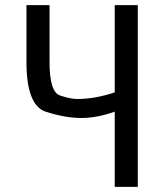

<svg xmlns="http://www.w3.org/2000/svg" viewBox="-20 -731 640 751"><path d="M282.7 -343.8Q351.1 -343.8 428.7 -369.6V-710.9H519V0H428.7V-294.4Q360.4 -269.5 297.9 -269.5Q235.4 -269.5 159.4 -293.9Q83.5 -318.4 83.5 -488.3V-710.9H173.8V-488.3Q173.8 -371.6 214.4 -357.7Q254.9 -343.8 282.7 -343.8Z"/></svg>

Font: RobotoMono-Regular
Style: Regular
Weight: 400
Designer: Google
Version: Version 2.000985; 2015; ttfautohint (v1.3)